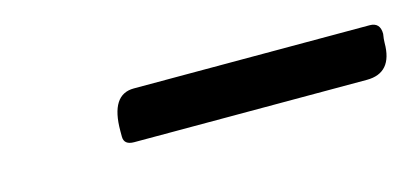

<svg xmlns="http://www.w3.org/2000/svg" viewBox="-25 -687 450 207"><g transform="rotate(-15 200.0 -584.0)"><path d="M397.9 -589.8Q397.9 -556.2 369.1 -556.2H109.4Q98.1 -556.2 98.1 -565.4V-571.8Q98.1 -612.3 124 -612.3H387.2Q398.9 -612.3 398.9 -599.6Q397.9 -593.8 397.9 -589.8Z"/></g></svg>

Font: Averia Libre
Style: Italic
Weight: 400
Italic angle: -7.90001°
Version: Version 1.002